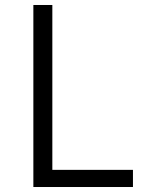

<svg xmlns="http://www.w3.org/2000/svg" viewBox="-20 -750 579 770"><path d="M513.2 0H113.8V-730H189.9V-68.8H513.2Z"/></svg>

Font: Sora Light
Style: Regular
Weight: 300
Designer: Jonathan Barnbrook, Julián Moncada
Foundry: Barnbrook Fonts
Version: Version 2.000